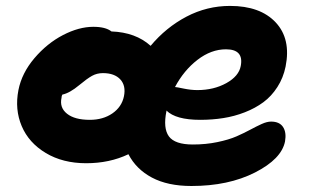

<svg xmlns="http://www.w3.org/2000/svg" viewBox="-20 -557 1050 646"><path d="M42 -253.9Q53.2 -311 95.7 -361.1Q138.2 -411.1 191.9 -439Q245.6 -466.8 293.9 -466.8Q335.4 -466.8 355 -451.2Q436.5 -448.2 486.8 -402.8Q538.6 -464.8 607.4 -501Q676.3 -537.1 753.9 -537.1Q855.5 -537.1 907.5 -481.7Q959.5 -426.3 940.9 -333Q933.1 -294.9 913.3 -264.2Q893.6 -233.4 866.2 -213.1Q838.9 -192.9 803.7 -179.2Q768.6 -165.5 731.4 -159.7Q694.3 -153.8 653.8 -153.8Q571.3 -153.8 540 -185.1V-183.1Q528.3 -125.5 548.3 -98.1Q568.4 -70.8 628.9 -70.8Q672.9 -70.8 711.4 -78.9Q750 -86.9 775.6 -98.1Q801.3 -109.4 822 -120.6Q842.8 -131.8 860.6 -139.9Q878.4 -147.9 892.1 -147.9Q920.4 -147.9 932.4 -129.6Q944.3 -111.3 939 -81.1Q927.2 -22 837.9 23.4Q748.5 68.8 624 68.8Q544.4 68.8 491.2 40.5Q438 12.2 412.1 -38.1Q348.6 -7.8 270 -7.8Q191.4 -7.8 134 -42.2Q76.7 -76.7 53 -132.8Q29.3 -189 42 -253.9ZM740.2 -391.1Q690.4 -391.1 644.5 -355.7Q598.6 -320.3 568.8 -264.2Q573.2 -264.2 597.9 -259Q622.6 -253.9 644 -253.9Q699.2 -253.9 741.5 -277.3Q783.7 -300.8 790 -335Q800.8 -391.1 740.2 -391.1ZM187 -228Q179.7 -194.8 205.6 -174.3Q231.4 -153.8 282.2 -153.8Q326.7 -153.8 358.2 -175.5Q389.6 -197.3 397 -232.9Q404.3 -268.6 384.8 -289.8Q365.2 -311 326.2 -311Q306.2 -311 289.6 -301.8Q272.9 -292.5 247.1 -271Q214.4 -243.7 189.9 -238.8Q187 -234.4 187 -228Z"/></svg>

Font: Shantell Sans Irregular Bouncy
Style: Bold Italic
Weight: 700
Italic angle: -11.31°
Designer: Stephen Nixon, Anya Danilova, Shantell Martin
Foundry: Arrow Type
Version: Version 1.006;[9816181b4]